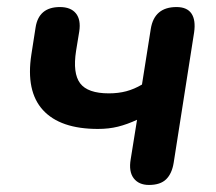

<svg xmlns="http://www.w3.org/2000/svg" viewBox="-20 -517 614 545"><path d="M403 8Q374 8 359.5 -11Q345 -30 351 -65L369 -177Q341 -164 315 -157.5Q289 -151 258 -151Q151 -151 102 -204.5Q53 -258 69 -362L81 -439Q90 -497 150 -497Q181 -497 195.5 -479Q210 -461 205 -428L196 -373Q186 -309 207.5 -280.5Q229 -252 289 -252Q316 -252 338.5 -258Q361 -264 383 -277L408 -435Q418 -497 481 -497Q511 -497 523.5 -478.5Q536 -460 531 -425L473 -55Q468 -24 451.5 -8Q435 8 403 8Z"/></svg>

Font: Nunito Variable Extra Light
Style: Italic
Weight: 200
Italic angle: -9°
Designer: Vernon Adams
Foundry: Vernon Adams
Version: Version 3.602